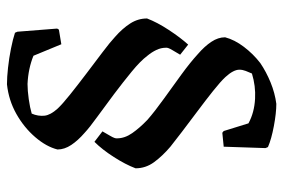

<svg xmlns="http://www.w3.org/2000/svg" viewBox="-151 -544 813 551"><g transform="rotate(90 255.5 -268.5)"><path d="M387 -133 357 -156Q362 -165 370 -178.5Q378 -192 377 -198Q377 -220 362 -241.5Q347 -263 324 -285Q300 -306 264.5 -331.5Q229 -357 194 -382.5Q159 -408 135 -430Q113 -449 100 -468.5Q87 -488 87 -508Q94 -535 114.5 -562Q135 -589 161 -609Q186 -626 216.5 -638.5Q247 -651 278 -655Q304 -655 341.5 -648Q379 -641 402 -631L405 -624L401 -504L361 -500L356 -504L334 -575Q303 -592 263 -594Q227 -596 191 -585Q187 -576 183.5 -567Q180 -558 180 -549Q180 -532 201 -509Q214 -495 241 -473.5Q268 -452 299.5 -428.5Q331 -405 358.5 -384Q386 -363 401 -351Q428 -328 445.5 -304Q463 -280 463 -251Q452 -222 430.5 -188.5Q409 -155 387 -133ZM222 118Q202 118 174.5 115Q147 112 119.5 106.5Q92 101 74 95L71 88L62 -26L65 -31L107 -38L140 42Q177 57 221 59Q240 59 264.5 55.5Q289 52 306 47Q310 38 311.5 28.5Q313 19 312 10Q310 -7 292 -27Q279 -41 251.5 -63Q224 -85 191 -110Q158 -135 129.5 -156.5Q101 -178 86 -192Q62 -213 47.5 -235.5Q33 -258 33 -284Q44 -313 66 -346.5Q88 -380 108 -402L137 -379Q132 -370 124 -357Q116 -344 117 -338Q117 -324 123.5 -310.5Q130 -297 140 -285Q155 -265 185.5 -240Q216 -215 250.5 -189Q285 -163 315.5 -141Q346 -119 361 -105Q383 -86 396 -66.5Q409 -47 409 -27Q401 5 373.5 37Q346 69 307 91Q268 113 222 118Z"/></g></svg>

Font: Labrada Medium
Style: Regular
Weight: 500
Designer: Mercedes Jáuregui
Foundry: Omnibus-Type Team
Version: Version 1.000; ttfautohint (v1.8.4.7-5d5b)